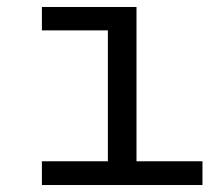

<svg xmlns="http://www.w3.org/2000/svg" viewBox="-20 -530 640 550"><path d="M100 -68H289V-443H100V-510H371V-68H560V0H100Z"/></svg>

Font: Office Code Pro
Style: Regular
Weight: 400
Designer: Nathan Rutzky & Paul D. Hunt
Foundry: Adobe Systems Incorporated
Version: Version 1.004